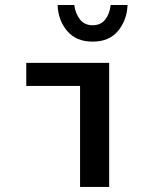

<svg xmlns="http://www.w3.org/2000/svg" viewBox="-20 -740 640 760"><path d="M208 -720.2H273.9Q278.8 -685.1 296.9 -662.6Q314.9 -640.1 346.7 -640.1Q378.9 -640.1 396.5 -662.6Q414.1 -685.1 418 -720.2H484.9Q482.4 -660.2 447.3 -617.7Q412.1 -575.2 346.7 -575.2Q281.2 -575.2 245.6 -617.7Q210 -660.2 208 -720.2ZM84 -399.9V-491.2H412.1V0H296.9V-399.9Z"/></svg>

Font: SourceCodePro-Semibold
Style: Regular
Weight: 600
Monospace: yes
Designer: Paul D. Hunt
Foundry: Adobe Systems Incorporated
Version: Version 1.009;PS 1.000;hotconv 1.0.70;makeotf.lib2.5.5900